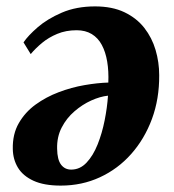

<svg xmlns="http://www.w3.org/2000/svg" viewBox="-20 -564 544 600"><path d="M53.5 -431.5Q67.5 -452.5 97.8 -478.8Q128 -505 173.2 -524.5Q218.5 -544 277 -544Q330.5 -544 368.8 -525.8Q407 -507.5 431 -476.8Q455 -446 466.2 -407.8Q477.5 -369.5 477.5 -329Q478 -255 454.8 -192.2Q431.5 -129.5 390 -82.8Q348.5 -36 292.2 -10Q236 16 170 16Q117.5 16 84.5 0.8Q51.5 -14.5 36 -40.2Q20.5 -66 20 -98.5Q19 -145 38.8 -179.2Q58.5 -213.5 91.2 -237.2Q124 -261 163.8 -276Q203.5 -291 244 -298Q284.5 -305 318.5 -306Q320 -341.5 315 -371.5Q310 -401.5 298.2 -423.5Q286.5 -445.5 266.8 -457.5Q247 -469.5 219.5 -469.5Q186 -469.5 159 -458.2Q132 -447 111.5 -430Q91 -413 76 -395ZM202.5 -34Q230 -34 250.5 -55.8Q271 -77.5 285 -112.5Q299 -147.5 307 -187.8Q315 -228 317.5 -265Q293 -262.5 265.2 -250Q237.5 -237.5 212.8 -216.2Q188 -195 172.8 -165.5Q157.5 -136 158.5 -99Q159 -65 170.8 -49.5Q182.5 -34 202.5 -34Z"/></svg>

Font: Merriweather 72pt ExtraBold
Style: Italic
Weight: 800
Italic angle: -7.8°
Version: Version 2.101